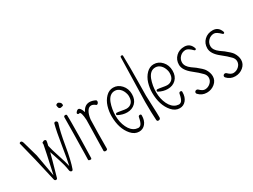

<svg xmlns="http://www.w3.org/2000/svg" viewBox="-54 -1374 2615 1982"><g transform="rotate(-30 1253.5 -383.0)"><path d="M419 -275Q394 -115 379 -53Q367 -108 338 -195Q304 -297 295 -342Q305 -382 305 -390Q305 -392 306 -393V-395Q306 -412 287 -412Q276 -412 269 -405Q259 -404 259 -393Q259 -389 260 -386V-379Q253 -337 190 -51L143 -316L129 -365Q99 -470 94 -489Q86 -521 70 -521Q63 -521 57.5 -517Q52 -513 53 -508Q106 -307 171 -13Q175 3 191 3Q203 3 207 -10Q270 -232 280 -276Q282 -270 289 -249.5Q296 -229 301 -214Q325 -143 340 -87Q350 -45 354 -15Q355 -6 362 0Q369 6 376 6Q386 6 391 -6Q422 -90 450 -259Q475 -409 503 -494Q504 -496 504 -501Q504 -510 497.5 -516Q491 -522 482 -522Q469 -522 465 -509Q444 -433 419 -275Z M577 -656Q577 -644 584 -628Q586 -623 590 -623L594 -620Q598 -618 603 -618Q607 -618 610 -619L630 -624Q639 -627 637 -641.5Q635 -656 627 -663Q610 -677 603 -677Q592 -677 583 -670.5Q574 -664 577 -656ZM581 -88Q579 -22 579 -12Q579 0 606 0Q616 0 616 -17Q623 -262 623 -421V-469Q622 -490 622 -515Q622 -530 606 -530Q587 -530 587 -513Q587 -488 585 -326Q582 -204 582 -160Q582 -121 581 -88Z M740 -472Q742 -473 744 -473Q765 -473 771 -377Q770 -310 768.5 -248Q767 -186 766 -146Q765 -106 764.5 -75Q764 -44 764 -30L763 -16Q763 1 783 1Q805 1 805 -18Q805 -199 810 -359Q817 -416 837 -449Q857 -482 886 -482Q908 -482 933 -462Q937 -458 942 -458Q951 -458 958 -467.5Q965 -477 965 -487Q965 -500 955 -504Q919 -521 889 -521Q829 -521 798 -454Q778 -516 753 -516Q738 -516 721 -493Q718 -488 718 -485Q718 -479 723 -475Q728 -471 734 -471Q737 -471 740 -472Z M1129 -278Q1091 -285 1077 -285Q1072 -285 1068 -280.5Q1064 -276 1064 -271Q1064 -264 1070 -261Q1122 -233 1175 -233Q1235 -233 1273 -270.5Q1311 -308 1311 -373Q1311 -439 1270.5 -483.5Q1230 -528 1174 -528Q1125 -528 1087 -489.5Q1049 -451 1031 -393Q1014 -336 1014 -280Q1014 -132 1089 -46Q1130 1 1183 1Q1229 1 1259 -35Q1289 -71 1289 -132Q1289 -147 1274 -147Q1257 -147 1254 -130Q1243 -72 1226 -52Q1212 -37 1193 -37Q1185 -37 1165 -42Q1113 -59 1082.5 -122.5Q1052 -186 1052 -264Q1052 -341 1078 -413Q1109 -491 1172 -491Q1206 -491 1232.5 -465.5Q1259 -440 1270 -395Q1273 -382 1273 -367Q1273 -319 1249 -294.5Q1225 -270 1188 -270Q1171 -270 1129 -278Z M1388 -235Q1388 -102 1394 -17Q1395 1 1413 1Q1423 1 1430 -5Q1437 -11 1437 -22Q1437 -76 1433 -155Q1428 -253 1428 -288Q1428 -306 1430 -452Q1431 -525 1431 -616Q1431 -696 1429 -760Q1429 -772 1416 -772Q1401 -772 1401 -759Q1388 -239 1388 -235Z M1613 -278Q1575 -285 1561 -285Q1556 -285 1552 -280.5Q1548 -276 1548 -271Q1548 -264 1554 -261Q1606 -233 1659 -233Q1719 -233 1757 -270.5Q1795 -308 1795 -373Q1795 -439 1754.5 -483.5Q1714 -528 1658 -528Q1609 -528 1571 -489.5Q1533 -451 1515 -393Q1498 -336 1498 -280Q1498 -132 1573 -46Q1614 1 1667 1Q1713 1 1743 -35Q1773 -71 1773 -132Q1773 -147 1758 -147Q1741 -147 1738 -130Q1727 -72 1710 -52Q1696 -37 1677 -37Q1669 -37 1649 -42Q1597 -59 1566.5 -122.5Q1536 -186 1536 -264Q1536 -341 1562 -413Q1593 -491 1656 -491Q1690 -491 1716.5 -465.5Q1743 -440 1754 -395Q1757 -382 1757 -367Q1757 -319 1733 -294.5Q1709 -270 1672 -270Q1655 -270 1613 -278Z M1882 -392Q1882 -327 1965 -262Q2023 -217 2059 -179Q2083 -154 2083 -124Q2083 -89 2054.5 -63Q2026 -37 1989 -37Q1961 -37 1927 -71Q1920 -78 1910 -78Q1900 -78 1893 -71.5Q1886 -65 1886 -56Q1886 -48 1892 -41Q1931 2 1990 2Q2045 2 2085.5 -32Q2126 -66 2126 -116Q2126 -160 2097 -205Q2080 -230 2022 -276Q1985 -303 1977 -308Q1921 -349 1921 -396Q1921 -435 1949 -463Q1977 -491 2017 -491Q2046 -491 2093 -444Q2098 -439 2102 -439Q2115 -439 2115 -452Q2115 -455 2114 -457Q2090 -526 2023 -527Q1962 -528 1922 -489.5Q1882 -451 1882 -392Z M2220 -392Q2220 -327 2303 -262Q2361 -217 2397 -179Q2421 -154 2421 -124Q2421 -89 2392.5 -63Q2364 -37 2327 -37Q2299 -37 2265 -71Q2258 -78 2248 -78Q2238 -78 2231 -71.5Q2224 -65 2224 -56Q2224 -48 2230 -41Q2269 2 2328 2Q2383 2 2423.5 -32Q2464 -66 2464 -116Q2464 -160 2435 -205Q2418 -230 2360 -276Q2323 -303 2315 -308Q2259 -349 2259 -396Q2259 -435 2287 -463Q2315 -491 2355 -491Q2384 -491 2431 -444Q2436 -439 2440 -439Q2453 -439 2453 -452Q2453 -455 2452 -457Q2428 -526 2361 -527Q2300 -528 2260 -489.5Q2220 -451 2220 -392Z"/></g></svg>

Font: Neythal
Style: Regular
Weight: 400
Designer: Tharique Azeez
Foundry: Tharique Azeez
Version: Version 0.44